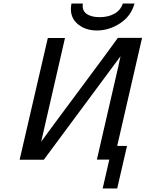

<svg xmlns="http://www.w3.org/2000/svg" viewBox="-20 -912 831 1096"><path d="M92 0 253 -695H351L229 -164Q229 -163 227 -155L215 -103Q264 -171 433.5 -398.5Q603 -626 653 -696H791L649 -79H705L649 164H566L604 -1H533L655 -531Q656 -532 656.5 -535.5Q657 -539 657 -541L668 -591L230 0ZM388 -892H453Q447 -853 473.5 -833.5Q500 -814 549 -814Q598 -814 633.5 -834Q669 -854 681 -892H748Q728 -820 665.5 -779Q603 -738 533 -738Q463 -738 418.5 -779.5Q374 -821 388 -892Z"/></svg>

Font: Coval
Style: Italic
Weight: 400
Foundry: Context Ltd
Version: Version 001.000